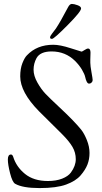

<svg xmlns="http://www.w3.org/2000/svg" viewBox="-20 -944 521 978"><path d="M265 -799Q287 -832 326 -906Q335 -924 346 -924Q357 -924 375 -917.5Q393 -911 393 -901Q393 -885 324 -815.5Q255 -746 245 -746Q235 -746 235 -753Q235 -760 245 -772.5Q255 -785 265 -799ZM441 -676 440 -641V-624Q440 -609 446 -576Q452 -543 452 -536Q452 -529 446.5 -523.5Q441 -518 434 -518Q427 -518 422 -527.5Q417 -537 414 -551.5Q411 -566 397.5 -589Q384 -612 362 -634Q313 -682 243 -682Q185 -682 166 -648Q151 -620 151 -589Q151 -558 170.5 -523.5Q190 -489 212 -466Q234 -443 278 -402Q322 -361 350 -332Q378 -303 393.5 -283.5Q409 -264 422.5 -230.5Q436 -197 436 -165Q436 -133 425.5 -106Q415 -79 390.5 -50.5Q366 -22 317 -4Q268 14 181.5 14Q95 14 57 -8Q43 -16 31.5 -61Q20 -106 20 -131.5Q20 -157 36 -157Q43 -157 47 -146Q63 -94 107.5 -58Q152 -22 224 -22Q266 -22 296.5 -34Q327 -46 341 -65Q366 -99 366 -133Q366 -167 349 -196Q332 -225 295 -262L178 -378Q83 -475 83 -555Q83 -594 94 -622Q105 -650 117 -662Q168 -716 251 -716Q286 -716 339.5 -698.5Q393 -681 395.5 -681Q398 -681 410.5 -689Q423 -697 428 -697Q441 -697 441 -676Z"/></svg>

Font: Sorts Mill Goudy
Style: Italic
Weight: 400
Italic angle: -7.40001°
Version: Version 003.101